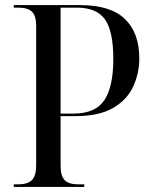

<svg xmlns="http://www.w3.org/2000/svg" viewBox="-20 -734 600 754"><path d="M34 0V-10H51Q89 -10 105.5 -27Q122 -44 122 -84V-633Q122 -672 105.5 -688Q89 -704 52 -704H34V-714H294Q414 -714 470.5 -659.5Q527 -605 527 -505Q527 -446 503 -394Q479 -342 424 -310Q369 -278 276 -278H218V-83Q218 -43 234 -26.5Q250 -10 288 -10H311V0ZM269 -288Q355 -288 390 -341Q425 -394 425 -502Q425 -611 392.5 -657.5Q360 -704 281 -704H218V-288Z"/></svg>

Font: Noto Serif Display SemiCondensed
Style: Regular
Weight: 400
Width: 4
Designer: Monotype Design Team
Foundry: Monotype Imaging Inc.
Version: Version 2.009